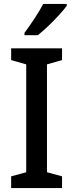

<svg xmlns="http://www.w3.org/2000/svg" viewBox="-20 -961 375 981"><path d="M297 0H37V-60L114 -81V-632L37 -654V-714H297V-654L220 -632V-81L297 -60ZM321 -931Q307 -912 281 -883.5Q255 -855 225.5 -827Q196 -799 173 -781H105V-793Q129 -825 156 -866Q183 -907 201 -941H321Z"/></svg>

Font: Noto Sans Georgian SemiCondensed Medium
Style: Regular
Weight: 500
Width: 4
Designer: Monotype Design Team, Akaki Razmadze
Foundry: Google LLC
Version: Version 2.005; ttfautohint (v1.8.4.7-5d5b)